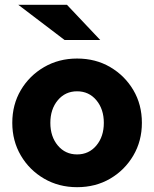

<svg xmlns="http://www.w3.org/2000/svg" viewBox="-20 -767 640 797"><path d="M300 10Q224 10 163 -25.5Q102 -61 66.5 -121.5Q31 -182 31 -257Q31 -333 66.5 -393Q102 -453 163 -488.5Q224 -524 300 -524Q377 -524 437.5 -488.5Q498 -453 533.5 -393Q569 -333 569 -257Q569 -182 533.5 -121.5Q498 -61 437.5 -25.5Q377 10 300 10ZM300 -126Q349 -126 380 -163Q411 -200 411 -257Q411 -314 380 -351Q349 -388 300 -388Q251 -388 220 -351Q189 -314 189 -257Q189 -200 220 -163Q251 -126 300 -126ZM248 -601 56 -747H258L396 -601Z"/></svg>

Font: Red Hat Mono
Style: Bold
Weight: 700
Monospace: yes
Designer: Pentagram, MCKL
Foundry: Pentagram, MCKL
Version: Version 1.023; ttfautohint (v1.8.3)